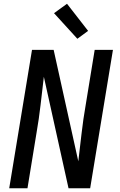

<svg xmlns="http://www.w3.org/2000/svg" viewBox="-20 -1000 640 1020"><path d="M29 0 150 -735H265L396 -143Q405 -218 413.5 -292.5Q422 -367 435 -441L483 -735H580L459 0H344L213 -592Q204 -517 195.5 -442.5Q187 -368 174 -294L126 0ZM391 -794 267 -930 336 -980 448 -836Z"/></svg>

Font: Iosevka Aile Medium Oblique
Style: Regular
Weight: 500
Italic angle: -9°
Designer: Belleve Invis
Foundry: Belleve Invis
Version: Version 31.1.0; ttfautohint (v1.8.4)